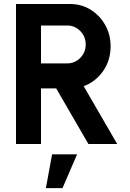

<svg xmlns="http://www.w3.org/2000/svg" viewBox="-20 -720 650 960"><path d="M60 0V-700H330Q387 -700 433 -671.5Q479 -643 506 -595Q533 -547 533 -489Q533 -418.5 495.8 -365Q458.5 -311.5 398.5 -289L566 0H422L261 -278H185V0ZM185 -403H316Q354 -403 381.2 -430.5Q408.5 -458 408.5 -497.5Q408.5 -537.5 381.2 -565Q354 -592.5 316 -592.5H185ZM209.5 220.5 240.5 51.5H365.5L292.5 220.5Z"/></svg>

Font: Urbanist
Style: Bold
Weight: 700
Designer: Corey Hu
Foundry: Corey Hu
Version: Version 1.330; ttfautohint (v1.8.4.7-5d5b)